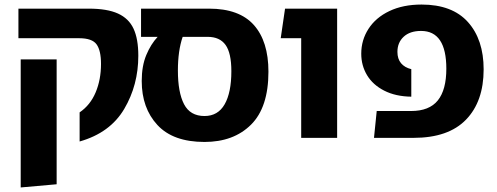

<svg xmlns="http://www.w3.org/2000/svg" viewBox="-20 -606 2185 844"><path d="M330 -112Q377 -144 400.5 -200Q424 -256 424 -325Q424 -384 404.5 -411Q385 -438 328 -438H61V-568H371Q451 -568 498.5 -546.5Q546 -525 567 -480Q588 -435 588 -361Q588 -232 526 -127Q464 -22 330 16ZM71 -345H229V204L71 218Z M1160 -291Q1160 -134 1083.5 -58Q1007 18 879 18Q741 18 672 -56.5Q603 -131 603 -250Q603 -316 623 -364Q643 -412 673 -444H600V-568H899Q1032 -568 1096 -496Q1160 -424 1160 -291ZM997 -293Q997 -373 971.5 -408.5Q946 -444 893 -444H783Q762 -383 762 -296Q762 -200 789 -148Q816 -96 879 -96Q938 -96 967.5 -147.5Q997 -199 997 -293Z M1304 -438H1214L1233 -568H1462V0H1304Z M1636 -118H1787Q1867 -118 1904.5 -164.5Q1942 -211 1942 -304Q1942 -470 1831 -470Q1782 -470 1754.5 -444.5Q1727 -419 1727 -378Q1727 -347 1743 -328Q1759 -309 1788 -302V-181Q1719 -182 1669 -207.5Q1619 -233 1593.5 -275.5Q1568 -318 1568 -370Q1568 -430 1600 -479.5Q1632 -529 1692 -557.5Q1752 -586 1833 -586Q1968 -586 2037 -509Q2106 -432 2106 -301Q2106 -160 2028.5 -80Q1951 0 1798 0H1624Z"/></svg>

Font: FiraGOUPP
Style: Bold
Weight: 700
Designer: bBox Type
Foundry: bBox Type GmbH
Version: Version 1.001